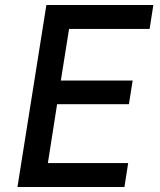

<svg xmlns="http://www.w3.org/2000/svg" viewBox="-20 -750 640 770"><path d="M50 0 166 -730H595L580 -634H257L224 -427H512L497 -332H209L172 -96H494L479 0Z"/></svg>

Font: JetBrains Mono NL SemiBold
Style: Italic
Weight: 600
Italic angle: -9°
Monospace: yes
Designer: Philipp Nurullin, Konstantin Bulenkov
Foundry: JetBrains
Version: Version 2.305; ttfautohint (v1.8.4.7-5d5b)